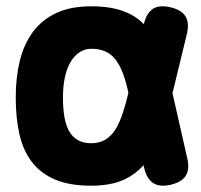

<svg xmlns="http://www.w3.org/2000/svg" viewBox="-20 -580 640 610"><path d="M575 -77Q583 -42 570 -21.5Q557 -1 522 7Q487 15 466.5 1.5Q446 -12 438 -47L436 -55Q411 -27 376 -10Q333 10 270 10Q200 10 154 -10Q108 -30 80.5 -66.5Q53 -103 41.5 -154.5Q30 -206 30 -270Q30 -334 43 -387Q56 -440 84.5 -478.5Q113 -517 158.5 -538.5Q204 -560 270 -560Q333 -560 376 -543Q412 -529 437 -503Q445 -538 466 -552Q486 -565 521 -557Q556 -549 569 -528.5Q582 -508 574 -473L528 -284ZM388 -285Q381 -318 372 -343Q362 -371 348 -389.5Q334 -408 315 -416.5Q296 -425 270 -425Q250 -425 233.5 -414.5Q217 -404 205 -384.5Q193 -365 186.5 -336Q180 -307 180 -270Q180 -234 185 -206.5Q190 -179 201 -161Q212 -143 229 -134Q246 -125 270 -125Q296 -125 315 -136.5Q334 -148 347.5 -170Q361 -192 371 -224Q380 -251 388 -285Z"/></svg>

Font: Maple Mono NL ExtraBold
Style: Regular
Weight: 800
Monospace: yes
Designer: subframe7536
Version: Version 7.000